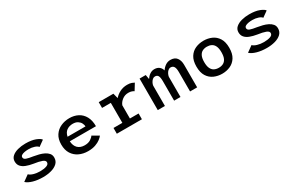

<svg xmlns="http://www.w3.org/2000/svg" viewBox="127 -1569 4005 2638"><g transform="rotate(-30 2130.0 -250.5)"><path d="M354 11Q266 11 196.8 -9Q127.5 -29 93 -62L187.5 -130Q208 -107.5 254.5 -93.5Q301 -79.5 356.5 -79.5Q418.5 -79.5 459 -94Q499.5 -108.5 499.5 -141.5Q499.5 -170.5 455.2 -187.2Q411 -204 328.5 -215.5Q266.5 -225.5 219.2 -243.8Q172 -262 145.8 -292.5Q119.5 -323 119.5 -370Q119.5 -419 155.2 -450.5Q191 -482 248 -497Q305 -512 369.5 -512Q466 -512 528 -487.8Q590 -463.5 606 -437.5L515.5 -373Q503 -394 460.5 -408.2Q418 -422.5 368.5 -422.5Q334 -422.5 304.2 -417Q274.5 -411.5 256.2 -399.8Q238 -388 238 -368Q238 -340 272.5 -327.2Q307 -314.5 377.5 -304.5Q417 -298 459 -287.5Q501 -277 537.2 -259Q573.5 -241 596 -214Q618.5 -187 618.5 -147.5Q618.5 -92.5 581.8 -57.5Q545 -22.5 484.5 -5.8Q424 11 354 11Z M1312 -94Q1297.5 -73.5 1266 -49Q1234.5 -24.5 1184.8 -6.8Q1135 11 1066.5 11Q990 11 927.2 -18.5Q864.5 -48 827.2 -106.5Q790 -165 790 -252Q790 -339.5 828.2 -397.2Q866.5 -455 929.5 -483.5Q992.5 -512 1066 -512Q1142.5 -512 1202 -480.8Q1261.5 -449.5 1295.5 -387.5Q1329.5 -325.5 1329.5 -233H914.5Q918.5 -160 958.5 -121.2Q998.5 -82.5 1066.5 -82.5Q1124 -82.5 1160.5 -106.2Q1197 -130 1210 -153ZM1068 -421.5Q1012.5 -421.5 972 -393Q931.5 -364.5 919 -302.5H1203.5Q1203 -328 1188.8 -355.8Q1174.5 -383.5 1144.8 -402.5Q1115 -421.5 1068 -421.5Z M1786.5 -91.5H1924V0H1526V-91.5H1666.5V-408.5H1527.5V-500H1760L1781 -418Q1815.5 -459 1867.8 -485.5Q1920 -512 1983.5 -512Q2026.5 -512 2053.8 -501.8Q2081 -491.5 2091.5 -484.5L2029.5 -383.5Q2018 -392.5 1996 -400.5Q1974 -408.5 1942 -408.5Q1887.5 -408.5 1845.2 -376.5Q1803 -344.5 1786.5 -300.5Z M2175.5 0V-500H2273L2285.5 -429.5Q2308 -465 2341.5 -488Q2375 -511 2414.5 -511Q2460 -511 2489.2 -488Q2518.5 -465 2529.5 -425Q2553.5 -462.5 2589.5 -486.8Q2625.5 -511 2669 -511Q2737 -511 2768.8 -468.2Q2800.5 -425.5 2800.5 -359V0H2688V-308.5Q2688 -367.5 2671.5 -393.8Q2655 -420 2620.5 -420Q2598 -420 2580 -404Q2562 -388 2550.5 -365Q2539 -342 2536 -320V0H2435V-309Q2435 -368 2420.8 -394Q2406.5 -420 2372.5 -420Q2350 -420 2332.2 -404Q2314.5 -388 2303 -365.5Q2291.5 -343 2289 -323V0Z M3194.5 11Q3126 11 3066.5 -15.2Q3007 -41.5 2970.5 -99.2Q2934 -157 2934 -251Q2934 -345 2970.5 -402.5Q3007 -460 3066.2 -486Q3125.5 -512 3194.5 -512Q3263.5 -512 3322.8 -486Q3382 -460 3418.5 -402.5Q3455 -345 3455 -251Q3455 -157 3418.5 -99.2Q3382 -41.5 3322.8 -15.2Q3263.5 11 3194.5 11ZM3194.5 -83.5Q3234.5 -83.5 3265.2 -99.2Q3296 -115 3313.5 -151.5Q3331 -188 3331 -251Q3331 -313.5 3313.5 -350Q3296 -386.5 3265 -402Q3234 -417.5 3194.5 -417.5Q3155 -417.5 3124 -402Q3093 -386.5 3075.2 -350Q3057.5 -313.5 3057.5 -251Q3057.5 -188 3075.2 -151.2Q3093 -114.5 3124 -99Q3155 -83.5 3194.5 -83.5Z M3904 11Q3816 11 3746.8 -9Q3677.5 -29 3643 -62L3737.5 -130Q3758 -107.5 3804.5 -93.5Q3851 -79.5 3906.5 -79.5Q3968.5 -79.5 4009 -94Q4049.5 -108.5 4049.5 -141.5Q4049.5 -170.5 4005.2 -187.2Q3961 -204 3878.5 -215.5Q3816.5 -225.5 3769.2 -243.8Q3722 -262 3695.8 -292.5Q3669.5 -323 3669.5 -370Q3669.5 -419 3705.2 -450.5Q3741 -482 3798 -497Q3855 -512 3919.5 -512Q4016 -512 4078 -487.8Q4140 -463.5 4156 -437.5L4065.5 -373Q4053 -394 4010.5 -408.2Q3968 -422.5 3918.5 -422.5Q3884 -422.5 3854.2 -417Q3824.5 -411.5 3806.2 -399.8Q3788 -388 3788 -368Q3788 -340 3822.5 -327.2Q3857 -314.5 3927.5 -304.5Q3967 -298 4009 -287.5Q4051 -277 4087.2 -259Q4123.5 -241 4146 -214Q4168.5 -187 4168.5 -147.5Q4168.5 -92.5 4131.8 -57.5Q4095 -22.5 4034.5 -5.8Q3974 11 3904 11Z"/></g></svg>

Font: League Mono Medium
Style: Regular
Weight: 500
Width: 6
Designer: Tyler Finck
Foundry: The League of Moveable Type / Tyler Finck
Version: Version 2.300;RELEASE